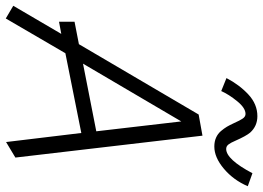

<svg xmlns="http://www.w3.org/2000/svg" viewBox="-143 -767 910 664"><g transform="rotate(90 312.0 -435.0)"><path d="M495.1 -762.2Q485.8 -762.2 479.7 -770Q473.6 -777.8 466.8 -793.9Q450.2 -831.5 438.5 -845.2Q416 -870.1 381.8 -870.1Q340.3 -870.1 306.9 -839.1Q273.4 -808.1 250 -763.2L294.9 -745.1Q306.6 -771.5 330.1 -800.3Q353.5 -829.1 374 -829.1Q383.3 -829.1 389.9 -819.6Q396.5 -810.1 405.8 -789.1Q412.6 -774.4 418.2 -764.9Q423.8 -755.4 433.3 -744.1Q442.9 -732.9 456.3 -727.1Q469.7 -721.2 486.8 -721.2Q524.4 -721.2 563.7 -754.4Q603 -787.6 624 -836.9L579.1 -853Q531.2 -762.2 495.1 -762.2ZM449.2 -680.2 376 -667 132.8 -252.9 55.2 -237.8V-184.1L97.2 -191.9L0 -25.9L43.9 0L164.1 -206.1L439.9 -261.2L471.2 -1L524.9 -33.2ZM200.2 -267.1 399.9 -606.9 434.1 -313Z"/></g></svg>

Font: Comic Neue Angular
Style: Italic
Weight: 400
Italic angle: -12°
Designer: Craig Rozynski
Foundry: Craig Rozynski
Version: Version 2.003